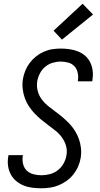

<svg xmlns="http://www.w3.org/2000/svg" viewBox="-20 -1004 540 1032"><path d="M203 8Q178 8 153.5 5Q129 2 107 -7Q85 -16 67 -31Q49 -46 38 -66.5Q27 -87 23.5 -111Q20 -135 24 -160Q24 -162 24.5 -164.5Q25 -167 26 -170H103Q103 -168 103 -166.5Q103 -165 102 -164Q99 -142 104.5 -121Q110 -100 124.5 -86.5Q139 -73 160 -67.5Q181 -62 203 -62Q225 -62 248 -68Q271 -74 290 -88.5Q309 -103 321 -124Q333 -145 337 -168Q342 -195 335 -219.5Q328 -244 313.5 -264.5Q299 -285 279.5 -300.5Q260 -316 240.5 -330.5Q221 -345 202 -360.5Q183 -376 166 -394Q149 -412 135.5 -432.5Q122 -453 113.5 -476.5Q105 -500 102 -526Q99 -552 103 -578Q107 -602 116 -624Q125 -646 139.5 -665.5Q154 -685 173.5 -700.5Q193 -716 215.5 -726Q238 -736 261 -739.5Q284 -743 307 -743Q331 -743 354.5 -739.5Q378 -736 399.5 -727.5Q421 -719 438 -704Q455 -689 465 -668.5Q475 -648 478 -624.5Q481 -601 477 -577Q477 -574 476.5 -571.5Q476 -569 476 -567H398Q398 -568 398.5 -569.5Q399 -571 399 -573Q402 -593 397.5 -613.5Q393 -634 380 -648Q367 -662 347 -667.5Q327 -673 307 -673Q285 -673 263 -666.5Q241 -660 223 -645Q205 -630 194.5 -609.5Q184 -589 180 -567Q176 -541 182.5 -516Q189 -491 203.5 -471Q218 -451 237 -435.5Q256 -420 276 -405.5Q296 -391 315 -375Q334 -359 351 -341.5Q368 -324 381.5 -303Q395 -282 403.5 -258.5Q412 -235 415 -209.5Q418 -184 414 -157Q410 -133 400.5 -110.5Q391 -88 375.5 -68Q360 -48 339.5 -33Q319 -18 296 -8.5Q273 1 249.5 4.5Q226 8 203 8ZM313 -791 268 -839 424 -984 480 -926Z"/></svg>

Font: Iosevka Curly Oblique
Style: Regular
Weight: 400
Italic angle: -9°
Monospace: yes
Designer: Belleve Invis
Foundry: Belleve Invis
Version: Version 11.1.0; ttfautohint (v1.8.3)